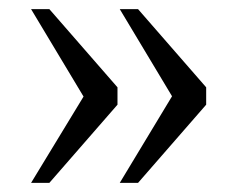

<svg xmlns="http://www.w3.org/2000/svg" viewBox="-20 -475 519 420"><path d="M380 -225 242 -455H282L431 -284V-246L282 -75H242L379 -302ZM186 -225 48 -455H88L237 -284V-246L88 -75H48L186 -302Z"/></svg>

Font: Roboto Serif 36pt Light
Style: Regular
Weight: 300
Designer: Greg Gazdowicz
Foundry: Commercial Type
Version: Version 1.008